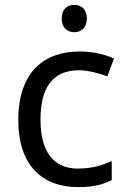

<svg xmlns="http://www.w3.org/2000/svg" viewBox="-20 -757 520 787"><path d="M285 -737C256 -737 233 -720 233 -681C233 -643 256 -625 285 -625C312 -625 336 -643 336 -681C336 -720 312 -737 285 -737ZM300 10C361 10 402 0 438 -19V-97C401 -80 357 -66 299 -66C198 -66 146 -137 146 -266C146 -400 197 -469 304 -469C341 -469 388 -456 420 -444L447 -517C415 -533 360 -546 306 -546C162 -546 55 -463 55 -265C55 -75 157 10 300 10Z"/></svg>

Font: Noto Sans Cuneiform
Style: Regular
Weight: 400
Designer: Monotype Design Team
Foundry: Monotype Imaging Inc.
Version: Version 2.001